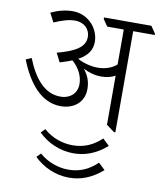

<svg xmlns="http://www.w3.org/2000/svg" viewBox="-99 -705 907 1086"><g transform="rotate(10 355.0 -161.5)"><path d="M255 -86C333 -86 388 -133 388 -207C388 -248 376 -283 348 -318C380 -301 415 -291 452 -291C484 -291 510 -298 532 -310V-28L578 6H586V-575H710V-582L682 -623H410V-614L437 -575H532V-374C503 -349 465 -337 424 -337C383 -337 340 -349 307 -367C360 -396 383 -431 383 -478C383 -512 369 -549 345 -576C313 -611 274 -627 230 -627C191 -627 149 -617 106 -597L133 -545C176 -564 216 -577 253 -577C303 -577 339 -545 339 -497C339 -441 287 -408 181 -380L207 -329C233 -337 256 -344 276 -353C311 -323 339 -278 339 -227C339 -176 302 -139 244 -139C155 -139 92 -212 47 -326L15 -312C65 -185 142 -86 255 -86ZM372 164C435 164 499 144 563 88L525 52C477 97 425 120 360 120C301 120 240 99 193 57L170 80C223 132 295 164 372 164ZM372 304C435 304 499 283 563 227L525 191C477 237 425 260 360 260C301 260 240 238 193 197L170 220C223 272 295 304 372 304Z"/></g></svg>

Font: Noto Serif Devanagari Light
Style: Regular
Weight: 300
Designer: Universal Thirst, Indian Type Foundry and the Monotype Design Team
Foundry: Monotype Imaging Inc.
Version: Version 2.004